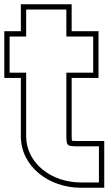

<svg xmlns="http://www.w3.org/2000/svg" viewBox="-128 -794 511 904"><path d="M184.4 -452V-152C185.5 -105 185.5 -105 252.8 -105H337.8V65H252.8C112 65 -3.8 -27 -4.8 -151V-152V-452H-82.8V-622H-4.8V-664V-749H184.4V-664V-622H225.8H310.8V-452H225.8ZM209.4 -427H335.8V-647H209.4V-774H-29.8V-647H-107.8V-427H-29.8V-150.9C-28.7 -9.3 102.3 90 252.8 90H362.8V-130H252.8C231.2 -130 216.9 -130.3 210.4 -131.3C209.9 -135.4 209.6 -143.1 209.4 -152.3Z"/></svg>

Font: Nordica Plus
Style: NordicaClassicBkExtOl
Weight: 900
Version: Version 1.01